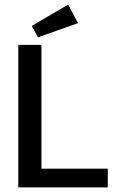

<svg xmlns="http://www.w3.org/2000/svg" viewBox="-20 -819 540 839"><path d="M60 0V-623H161V-82H451V0ZM146 -656 119 -706 278 -799 321 -718Z"/></svg>

Font: Inconsolata SemiBold
Style: Regular
Weight: 600
Monospace: yes
Designer: Raph Levien, Cyreal, Brenton Simpson
Foundry: Raph Levien, Cyreal, Google
Version: Version 3.100; ttfautohint (v1.8.4.7-5d5b)